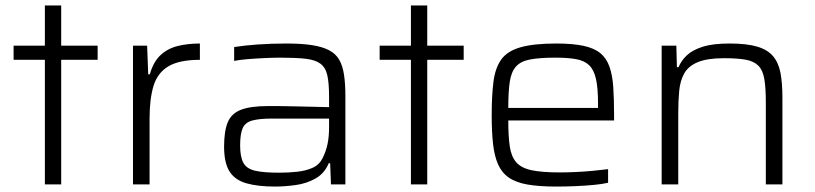

<svg xmlns="http://www.w3.org/2000/svg" viewBox="-20 -678 2998 706"><path d="M145 0V-458H30V-510H145V-658H205V-510H339V-458H205V0Z M469 0V-510H521L525 -405H531Q544 -451 570.5 -475.5Q597 -500 634 -509Q671 -518 715 -518V-458Q639 -458 599 -434Q559 -410 544.5 -362Q530 -314 530 -243V0Z M991 8Q928 8 886 -4Q844 -16 824 -47.5Q804 -79 804 -139Q804 -196 817.5 -228.5Q831 -261 866.5 -274.5Q902 -288 965 -288Q977 -288 1002 -288Q1027 -288 1060 -287Q1093 -286 1127 -285.5Q1161 -285 1190 -284V-322Q1190 -373 1183.5 -401.5Q1177 -430 1158 -444Q1139 -458 1103.5 -462Q1068 -466 1011 -466Q986 -466 953.5 -464.5Q921 -463 890.5 -460.5Q860 -458 841 -454V-505Q878 -511 928 -514.5Q978 -518 1034 -518Q1089 -518 1127.5 -512Q1166 -506 1190.5 -493Q1215 -480 1227.5 -458Q1240 -436 1245 -403Q1250 -370 1250 -325V0H1197L1194 -78H1189Q1173 -40 1140 -21.5Q1107 -3 1067 2.5Q1027 8 991 8ZM1007 -43Q1041 -43 1073 -46.5Q1105 -50 1129.5 -61Q1154 -72 1166 -96Q1179 -122 1184.5 -149Q1190 -176 1190 -210V-242H981Q934 -242 908 -235Q882 -228 872.5 -207Q863 -186 863 -143Q863 -102 874.5 -80Q886 -58 917 -50.5Q948 -43 1007 -43Z M1491 0V-458H1376V-510H1491V-658H1551V-510H1685V-458H1551V0Z M2026 8Q1962 8 1919.5 0.5Q1877 -7 1851 -25Q1825 -43 1811.5 -73.5Q1798 -104 1793 -148.5Q1788 -193 1788 -254Q1788 -327 1794.5 -377.5Q1801 -428 1823 -459Q1845 -490 1893.5 -504Q1942 -518 2026 -518Q2086 -518 2125.5 -509.5Q2165 -501 2187.5 -482.5Q2210 -464 2221 -433Q2232 -402 2235 -358Q2238 -314 2238 -255V-235H1849Q1849 -177 1854.5 -139.5Q1860 -102 1878.5 -81Q1897 -60 1935 -52Q1973 -44 2038 -44Q2066 -44 2098 -45.5Q2130 -47 2161 -50Q2192 -53 2216 -56V-6Q2195 -1 2163 2Q2131 5 2095.5 6.5Q2060 8 2026 8ZM2179 -262V-297Q2179 -354 2171.5 -387.5Q2164 -421 2146.5 -438Q2129 -455 2098.5 -460.5Q2068 -466 2023 -466Q1965 -466 1930 -459.5Q1895 -453 1877.5 -433.5Q1860 -414 1854.5 -377.5Q1849 -341 1849 -281H2199Z M2413 0V-510H2467L2469 -431H2475Q2485 -455 2505.5 -474.5Q2526 -494 2563.5 -506Q2601 -518 2663 -518Q2726 -518 2764.5 -506.5Q2803 -495 2823 -471Q2843 -447 2850 -409.5Q2857 -372 2857 -319V0H2796V-301Q2796 -355 2790.5 -387.5Q2785 -420 2768.5 -436.5Q2752 -453 2722 -458.5Q2692 -464 2642 -464Q2581 -464 2546 -449.5Q2511 -435 2496 -408Q2481 -381 2477.5 -344Q2474 -307 2474 -263V0Z"/></svg>

Font: Saira SemiExpanded Light
Style: Regular
Weight: 300
Width: 6
Designer: Hector Gatti with collaboration of the Omnibus-Type team
Foundry: Omnibus-Type
Version: Version 1.101